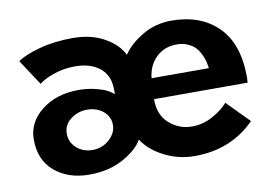

<svg xmlns="http://www.w3.org/2000/svg" viewBox="-55 -509 880 607"><g transform="rotate(-10 385.0 -205.0)"><path d="M188 12Q120 12 76.5 -24.8Q33 -61.5 33 -127.5Q33 -183 80.5 -220.2Q128 -257.5 199 -257.5Q229 -257.5 254.8 -250.8Q280.5 -244 292 -237.5Q303.5 -231 310.5 -224.5V-239Q310.5 -284.5 280.8 -308.8Q251 -333 201.5 -333Q165 -333 133.2 -322Q101.5 -311 85 -297.5L31 -379.5Q53.5 -396 102 -409.2Q150.5 -422.5 210.5 -422.5Q268.5 -422.5 311 -398.5Q353.5 -374.5 369.5 -340.5Q391 -373 433.2 -397.8Q475.5 -422.5 526 -422.5Q620 -422.5 675.5 -367.5Q731 -312.5 731 -205Q731 -202 730.5 -196Q730 -190 730 -187.5H429.5Q429.5 -136 461 -108.8Q492.5 -81.5 533.5 -81.5Q568.5 -81.5 600 -98.8Q631.5 -116 649.5 -137L719.5 -66Q642.5 12 526 12Q474 12 428.5 -11.2Q383 -34.5 360 -70Q345 -41 298.2 -14.5Q251.5 12 188 12ZM433.5 -254H617.5Q616 -264.5 613.8 -274.2Q611.5 -284 605.2 -297.8Q599 -311.5 590.2 -321.2Q581.5 -331 565.8 -338.2Q550 -345.5 530.5 -345.5Q490 -345.5 463.8 -320Q437.5 -294.5 433.5 -254ZM209.5 -63Q241.5 -62.5 264.5 -83.2Q287.5 -104 287.5 -130Q287.5 -157 266.5 -174.2Q245.5 -191.5 215 -191.5Q185.5 -191.5 162.2 -173.8Q139 -156 139 -127.5Q139 -100.5 159.2 -82Q179.5 -63.5 209.5 -63Z"/></g></svg>

Font: League Spartan SemiBold
Style: Regular
Weight: 600
Foundry: The League of Moveable Type
Version: Version 2.002